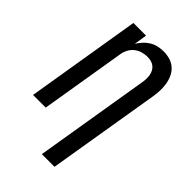

<svg xmlns="http://www.w3.org/2000/svg" viewBox="-279 -843 1158 1158"><g transform="rotate(45 300.0 -264.0)"><path d="M317 215 438 -518Q441 -534 441.5 -550Q442 -566 439.5 -581.5Q437 -597 430 -610.5Q423 -624 411 -633.5Q399 -643 384 -647Q369 -651 352 -651Q331 -651 308.5 -644.5Q286 -638 268 -623.5Q250 -609 239 -587.5Q228 -566 225 -544L135 0H27L148 -735H256L243 -652Q255 -672 271.5 -690Q288 -708 309 -720.5Q330 -733 353 -738Q376 -743 398 -743Q427 -743 453.5 -735Q480 -727 499.5 -709.5Q519 -692 530.5 -667.5Q542 -643 546.5 -616Q551 -589 550 -560.5Q549 -532 544 -503L425 215Z"/></g></svg>

Font: Iosevka SmBd Ex Obl
Style: Regular
Weight: 600
Width: 7
Italic angle: -9°
Monospace: yes
Designer: Belleve Invis
Foundry: Belleve Invis
Version: Version 32.5.0; ttfautohint (v1.8.4)